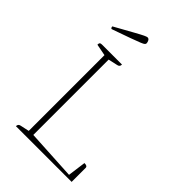

<svg xmlns="http://www.w3.org/2000/svg" viewBox="-247 -941 1038 1038"><g transform="rotate(45 272.5 -421.5)"><path d="M81 0Q81 -17 97 -20L148 -31V-610L81 -623Q81 -634 84.5 -637.5Q88 -641 98 -641H251Q251 -624 235 -621L181 -609V-33L470 -17L484 -121Q507 -121 507 -108V0ZM76 -737Q72 -737 70 -741.5Q68 -746 68 -750Q140 -790 176 -810Q212 -830 226 -836.5Q240 -843 245 -843Q254 -843 259 -834Q264 -825 264 -816Q264 -812 260 -807.5Q256 -803 238.5 -796Q221 -789 183 -775Q145 -761 76 -737Z"/></g></svg>

Font: Petrona Thin
Style: Regular
Weight: 100
Designer: Ringo R. Seeber
Foundry: Ringo R. Seeber
Version: Version 2.001; ttfautohint (v1.8.3)